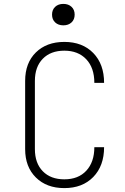

<svg xmlns="http://www.w3.org/2000/svg" viewBox="-20 -955 640 985"><path d="M310 10Q219 10 164 -44.5Q109 -99 109 -190V-540Q109 -632 164 -686Q219 -740 310 -740Q403 -740 458.5 -683Q514 -626 514 -530H464Q464 -607 422.5 -651Q381 -695 310 -695Q240 -695 199.5 -653.5Q159 -612 159 -540V-190Q159 -118 199.5 -76.5Q240 -35 310 -35Q382 -35 423 -79.5Q464 -124 464 -200H514Q514 -104 458.5 -47Q403 10 310 10ZM305 -825Q279 -825 263 -840Q247 -855 247 -880Q247 -905 263 -920Q279 -935 305 -935Q331 -935 347 -920Q363 -905 363 -880Q363 -855 347 -840Q331 -825 305 -825Z"/></svg>

Font: JetBrains Mono NL Thin
Style: Regular
Weight: 100
Monospace: yes
Designer: Philipp Nurullin, Konstantin Bulenkov
Foundry: JetBrains
Version: Version 2.305; ttfautohint (v1.8.4.7-5d5b)